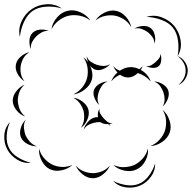

<svg xmlns="http://www.w3.org/2000/svg" viewBox="-65 -792 907 907"><path d="M29 -618Q20 -655 37 -691.5Q54 -728 85 -749Q116 -770 156 -772Q196 -774 227 -752Q191 -763 153 -760.5Q115 -758 90 -741Q65 -724 49 -690Q33 -656 29 -618ZM178 -654Q182 -683 204 -709Q226 -735 255 -741Q284 -748 315 -734Q346 -720 362 -695Q338 -713 311 -718Q284 -723 261 -718Q237 -713 214.5 -696.5Q192 -680 178 -654ZM386 -695Q400 -718 428 -732Q456 -746 482 -741Q509 -736 529.5 -713Q550 -690 555 -663Q542 -687 520.5 -700.5Q499 -714 478 -718Q457 -722 432 -717Q407 -712 386 -695ZM627 -712Q662 -724 699.5 -710Q737 -696 760 -667Q783 -638 788.5 -598.5Q794 -559 774 -527Q781 -563 776 -600Q771 -637 752 -661Q734 -684 699 -697.5Q664 -711 627 -712ZM570 -657Q585 -667 608 -669Q631 -671 646 -660Q661 -649 666 -626.5Q671 -604 665 -586Q664 -605 654 -618.5Q644 -632 632 -641Q619 -650 603.5 -655.5Q588 -661 570 -657ZM81 -560Q73 -577 74 -600Q75 -623 88 -636Q101 -650 124 -652Q147 -654 164 -646Q146 -647 131 -638.5Q116 -630 106 -620Q95 -609 87 -594Q79 -579 81 -560ZM51 -408Q32 -419 19 -441.5Q6 -464 10 -486Q13 -507 33 -524.5Q53 -542 74 -545Q55 -534 45.5 -516.5Q36 -499 33 -482Q30 -464 33.5 -444.5Q37 -425 51 -408ZM693 -538Q698 -525 696.5 -506.5Q695 -488 684 -479Q673 -470 655 -471.5Q637 -473 625 -480Q639 -478 649.5 -484Q660 -490 669 -498Q677 -505 685 -514.5Q693 -524 693 -538ZM774 -527Q794 -520 807.5 -501Q821 -482 822 -460Q822 -439 810 -419Q798 -399 778 -391Q813 -422 812 -460Q811 -498 774 -527ZM329 -521Q341 -513 351 -499Q345 -513 344 -527Q351 -509 364.5 -500Q378 -491 392 -486Q406 -481 423 -480.5Q440 -480 455 -489Q444 -475 423 -466Q402 -457 385 -463Q372 -468 361 -481Q368 -466 370.5 -449Q373 -432 369 -416Q361 -389 335 -369Q309 -349 281 -346Q307 -358 323.5 -379Q340 -400 346 -422Q352 -445 348.5 -471.5Q345 -498 329 -521ZM460 -407Q469 -431 490 -450Q476 -464 470 -480Q482 -465 501 -458Q527 -475 553 -475Q573 -475 593 -465Q602 -472 609 -480Q606 -471 600 -462Q635 -442 647 -407Q634 -422 618 -432Q602 -442 586 -447Q576 -437 564 -431.5Q552 -426 540 -426Q521 -426 502 -439Q477 -428 460 -407ZM553 -451Q547 -451 540 -450Q547 -450 553 -451ZM663 -407Q683 -407 703.5 -394.5Q724 -382 730 -364Q736 -345 727 -323Q718 -301 703 -289Q713 -305 712.5 -323Q712 -341 707 -356Q702 -371 691.5 -385.5Q681 -400 663 -407ZM404 -296Q390 -308 381.5 -329Q373 -350 379 -367Q386 -385 405.5 -396Q425 -407 444 -407Q426 -401 416.5 -387Q407 -373 402 -359Q397 -345 396 -328.5Q395 -312 404 -296ZM54 -242Q31 -249 13.5 -270.5Q-4 -292 -5 -316Q-5 -339 12 -361Q29 -383 51 -392Q33 -376 26 -355.5Q19 -335 19 -316Q20 -297 27.5 -277Q35 -257 54 -242ZM281 -330Q304 -328 325.5 -311.5Q347 -295 353 -273Q358 -250 347 -225.5Q336 -201 317 -188Q330 -207 332 -228Q334 -249 330 -267Q325 -285 313 -302.5Q301 -320 281 -330ZM330 -180Q335 -199 351 -217Q367 -235 387 -238Q392 -239 398 -238Q394 -260 405 -279Q403 -265 409.5 -254Q416 -243 424 -234Q432 -225 442 -217Q452 -209 467 -210Q460 -207 451 -206Q455 -202 457 -197Q451 -202 445 -206Q435 -205 425.5 -207.5Q416 -210 409 -215Q400 -216 390 -214Q374 -212 357.5 -204.5Q341 -197 330 -180ZM703 -273Q725 -255 735.5 -224Q746 -193 737 -167Q728 -140 701 -121.5Q674 -103 646 -102Q672 -113 689.5 -133Q707 -153 714 -174Q721 -196 719.5 -222.5Q718 -249 703 -273ZM109 -101Q88 -100 65.5 -111.5Q43 -123 34 -143Q26 -162 33 -186.5Q40 -211 56 -226Q46 -207 48 -187.5Q50 -168 56 -152Q63 -137 76 -122.5Q89 -108 109 -101ZM81 -23Q47 -19 16 -38Q-15 -57 -31 -87Q-47 -117 -44.5 -153.5Q-42 -190 -18 -215Q-32 -184 -33.5 -150Q-35 -116 -22 -92Q-10 -67 19 -49Q48 -31 81 -23ZM634 -91Q637 -62 622 -33Q607 -4 581 8Q555 21 522.5 14Q490 7 470 -13Q496 -1 523 -2.5Q550 -4 570 -13Q591 -23 609 -43Q627 -63 634 -91ZM277 -13Q257 6 226 12.5Q195 19 170 7Q146 -5 131.5 -33.5Q117 -62 120 -89Q127 -63 144 -44Q161 -25 181 -15Q201 -5 226.5 -3.5Q252 -2 277 -13ZM668 -20Q669 14 648 43Q627 72 596 85Q565 98 529 93Q493 88 470 63Q500 78 533.5 82.5Q567 87 592 76Q617 66 637.5 39Q658 12 668 -20ZM454 -10Q445 13 422 31.5Q399 50 374 50Q348 50 325 31.5Q302 13 293 -10Q309 9 331 17.5Q353 26 374 26Q394 26 416 17.5Q438 9 454 -10Z"/></svg>

Font: Rubik Puddles
Style: Regular
Weight: 400
Designer: Hubert and Fischer, NaN
Foundry: Hubert and Fischer, NaN
Version: Version 2.200